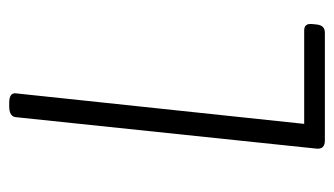

<svg xmlns="http://www.w3.org/2000/svg" viewBox="-178 -564 742 427"><g transform="rotate(-90 193.5 -351.0)"><path d="M94 0Q74 0 76 -19L146 -688Q148 -702 170 -702H178Q200 -702 199 -688L131 -46H339Q355 -46 353 -28L352 -18Q350 0 334 0Z"/></g></svg>

Font: Asap Condensed Condensed ExtraLight
Style: Italic
Weight: 200
Width: 3
Italic angle: -6°
Designer: Pablo Cosgaya
Foundry: Omnibus-Type
Version: Version 3.001; ttfautohint (v1.8.4.7-5d5b)